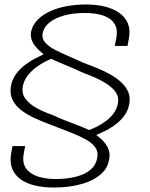

<svg xmlns="http://www.w3.org/2000/svg" viewBox="-20 -700 669 859"><path d="M223 139Q254.5 139 286.8 135Q319 131 349 122.2Q379 113.5 404 99Q429 84.5 446 64Q463 43.5 467.5 16Q473 -7 467.5 -25.2Q462 -43.5 451.2 -57.8Q440.5 -72 429.2 -81.5Q418 -91 410.5 -96Q417.5 -99.5 433.2 -106.2Q449 -113 468.2 -124Q487.5 -135 506.5 -150.8Q525.5 -166.5 539.8 -187.8Q554 -209 558.5 -236.5Q563.5 -264.5 554.2 -287.2Q545 -310 524.5 -329.8Q504 -349.5 476.5 -365.2Q449 -381 417.2 -394.2Q385.5 -407.5 353 -419Q319.5 -435 285.8 -449.2Q252 -463.5 224.5 -478Q197 -492.5 182 -509.8Q167 -527 170.5 -549Q175.5 -578.5 201.2 -599.2Q227 -620 267.8 -631Q308.5 -642 359.5 -642Q406.5 -642 440.8 -630.8Q475 -619.5 491.5 -594.8Q508 -570 500.5 -530L493.5 -494.5H550.5L557 -530Q563.5 -567 552.2 -594.8Q541 -622.5 515 -641.5Q489 -660.5 450.8 -670.2Q412.5 -680 364.5 -680Q320 -680 279 -672.5Q238 -665 204 -649.5Q170 -634 147.8 -611Q125.5 -588 119 -558Q116 -540.5 120.8 -524.8Q125.5 -509 135.5 -496.2Q145.5 -483.5 156.2 -473.8Q167 -464 175 -457Q161 -450.5 138.5 -439Q116 -427.5 92.5 -410Q69 -392.5 51.5 -368.5Q34 -344.5 28.5 -312.5Q23.5 -279 36.2 -253Q49 -227 74.8 -207.2Q100.5 -187.5 134 -172Q167.5 -156.5 204 -143Q252 -124.5 292.5 -108.8Q333 -93 362.2 -77Q391.5 -61 406 -41Q420.5 -21 415 6Q409 40 383.2 60.8Q357.5 81.5 317.5 91.2Q277.5 101 228.5 101Q183.5 101 148.8 89.5Q114 78 96.5 53.5Q79 29 86 -11.5L92.5 -46.5H36L29.5 -11Q23.5 26.5 34.5 54.5Q45.5 82.5 71.2 101.5Q97 120.5 135.8 129.8Q174.5 139 223 139ZM379.5 -118Q354 -129.5 325 -140.5Q296 -151.5 267.5 -162.8Q239 -174 214 -186Q173 -200 141.2 -218Q109.5 -236 93 -259.5Q76.5 -283 82 -313.5Q87 -339 102 -359.2Q117 -379.5 136.8 -395Q156.5 -410.5 176.2 -421Q196 -431.5 209 -437Q226 -428.5 250.8 -418.2Q275.5 -408 301.5 -397Q327.5 -386 349.5 -375.5Q383.5 -363 414 -348.8Q444.5 -334.5 467.2 -318Q490 -301.5 501.2 -281.8Q512.5 -262 507.5 -237.5Q502.5 -211 486.8 -190.8Q471 -170.5 450.2 -155.8Q429.5 -141 410.2 -131.8Q391 -122.5 379.5 -118Z"/></svg>

Font: Anybody SemiExpanded Light
Style: Italic
Weight: 300
Width: 6
Italic angle: -10°
Version: Version 1.113;gftools[0.9.25]